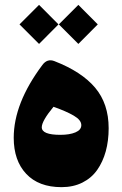

<svg xmlns="http://www.w3.org/2000/svg" viewBox="-20 -773 502 792"><path d="M303.2 -752.9 383.3 -672.4 303.2 -591.8 222.7 -672.4ZM141.1 -752.9 221.2 -672.4 141.1 -591.8 60.5 -672.4ZM233.9 -1Q139.6 -1 88.1 -55.9Q36.6 -110.8 36.6 -204.6Q36.6 -347.2 154.8 -504.9Q174.8 -532.2 204.1 -521Q316.4 -477.5 372.3 -411.4Q428.2 -345.2 428.2 -244.1Q428.2 -192.4 416.3 -148.9Q404.3 -105.5 380.9 -72Q357.4 -38.6 319.8 -19.8Q282.2 -1 233.9 -1ZM200.7 -332.5Q152.3 -273.9 152.3 -248Q152.3 -216.8 229 -216.8Q267.6 -216.8 291.5 -227.1Q315.4 -237.3 315.4 -256.8Q315.4 -277.8 284.4 -295.9Q253.4 -314 200.7 -332.5Z"/></svg>

Font: Sahel Black FD
Style: Black-FD
Weight: 900
Foundry: Saber Rastikerdar (saber.rastikerdar@gmail.com)
Version: Version 3.3.1